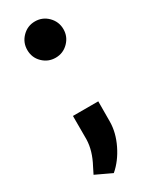

<svg xmlns="http://www.w3.org/2000/svg" viewBox="-201 -627 690 866"><g transform="rotate(-30 144.0 -193.5)"><path d="M55.7 -484.4Q55.7 -523.4 83.3 -551.3Q110.8 -579.1 149.9 -579.1Q189 -579.1 216.6 -551.3Q244.1 -523.4 244.1 -484.4Q244.1 -445.8 216.6 -418Q189 -390.1 149.9 -390.1Q111.3 -390.1 83.5 -417.2Q55.7 -444.3 55.7 -484.4ZM116.2 191.4 33.2 152.3 49.8 119.1Q84 55.7 85.4 -2V-124H217.3L216.8 -18.1Q216.3 38.1 188 96.2Q159.7 154.3 116.2 191.4Z"/></g></svg>

Font: Vazir Black UI
Style: Black-UI
Weight: 900
Designer: Saber Rastikerdar
Foundry: Saber Rastikerdar
Version: Version 30.1.0